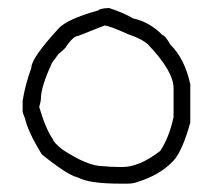

<svg xmlns="http://www.w3.org/2000/svg" viewBox="-20 -471 528 472"><path d="M246.6 -451.2H248.5Q285.6 -439 307.1 -425.8Q347.7 -417 379.4 -384.8Q385.3 -384.8 398.9 -361.3Q434.1 -326.7 447.8 -263.7V-169.9Q428.7 -100.6 406.7 -76.2Q373.5 -40.5 316.9 -23.4Q308.1 -19.5 291.5 -19.5H275.9Q198.2 -19.5 170.4 -35.2Q146.5 -40 82.5 -91.8Q48.8 -147 41.5 -179.7Q35.6 -193.8 35.6 -197.3V-222.7Q41.5 -261.2 57.1 -304.7Q57.1 -328.1 123.5 -400.4Q144 -423.8 221.2 -445.3Q225.1 -450.2 246.6 -451.2ZM76.7 -209V-207Q92.3 -153.8 109.9 -128.9Q110.4 -122.1 133.3 -103.5Q195.3 -62.5 232.9 -62.5Q251.5 -60.5 273.9 -60.5H281.7Q322.3 -60.5 373.5 -99.6Q396 -132.8 406.7 -183.6V-253.9Q406.7 -295.9 344.2 -361.3Q329.1 -375.5 295.4 -386.7Q248 -408.2 236.8 -408.2L172.4 -382.8Q161.1 -382.8 143.1 -357.4Q143.1 -354 123.5 -337.9L107.9 -316.4Q80.6 -257.8 80.6 -228.5Q80.6 -222.7 76.7 -209Z"/></svg>

Font: CEF Fonts CJK
Style: Regular
Weight: 400
Designer: PartyBoss (派对大魔王)
Version: Release 2.25